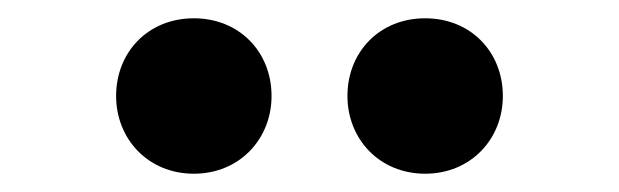

<svg xmlns="http://www.w3.org/2000/svg" viewBox="-20 -838 677 210"><path d="M192 -648C242 -648 277 -686 277 -733C277 -781 242 -818 192 -818C142 -818 107 -781 107 -733C107 -686 142 -648 192 -648ZM445 -648C495 -648 530 -686 530 -733C530 -781 495 -818 445 -818C395 -818 360 -781 360 -733C360 -686 395 -648 445 -648Z"/></svg>

Font: Noto Sans T Chinese Black
Style: Bold
Weight: 900
Designer: Ryoko NISHIZUKA (kana & ideographs); Paul D. Hunt (Latin, Greek & Cyrillic); Wenlong ZHANG (bopomofo); Sandoll Communica
Foundry: Adobe Systems Incorporated
Version: Version 1.000;PS 1;hotconv 1.0.78;makeotf.lib2.5.61930